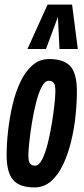

<svg xmlns="http://www.w3.org/2000/svg" viewBox="-20 -809 367 839"><path d="M130 10Q66 10 37.5 -22.5Q9 -55 9 -131Q9 -182 15.5 -239Q22 -296 35 -351.5Q48 -407 69.5 -452Q91 -497 122 -524Q153 -551 195 -551Q260 -551 288 -519Q316 -487 316 -411Q316 -360 310 -302.5Q304 -245 290.5 -190Q277 -135 255.5 -89.5Q234 -44 203 -17Q172 10 130 10ZM133 -85Q150 -85 164 -112Q178 -139 188.5 -181.5Q199 -224 206.5 -269.5Q214 -315 218 -353Q222 -391 222 -410Q222 -440 214 -448Q206 -456 193 -456Q176 -456 162 -429Q148 -402 137.5 -360Q127 -318 119.5 -272Q112 -226 108 -188Q104 -150 104 -132Q104 -102 112 -93.5Q120 -85 133 -85ZM100 -595 188 -789H295L320 -595H240L233 -735L181 -595Z"/></svg>

Font: Georama ExtraCondensed SemiBold
Style: Italic
Weight: 600
Width: 2
Italic angle: -9°
Designer: Jean-Baptiste Levee
Foundry: Production Type
Version: Version 1.000